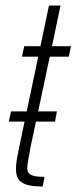

<svg xmlns="http://www.w3.org/2000/svg" viewBox="-20 -678 278 698"><path d="M12 -236 20 -273H187L180 -236ZM135 0Q108 0 89.5 -3.5Q71 -7 59.5 -14.5Q48 -22 43 -34.5Q38 -47 38 -65Q38 -71 39 -82Q40 -93 43 -108.5Q46 -124 50 -144L119 -472H60L68 -510H127L158 -658H200L169 -510H238L230 -472H161L91 -143Q88 -127 85.5 -112.5Q83 -98 81 -86Q79 -74 79 -65Q79 -56 84.5 -49Q90 -42 103.5 -38.5Q117 -35 142 -35Z"/></svg>

Font: Saira ExtraCondensed ExtraLight
Style: Italic
Weight: 250
Width: 2
Italic angle: -12°
Designer: Hector Gatti with collaboration of the Omnibus-Type team
Foundry: Omnibus-Type
Version: Version 1.101